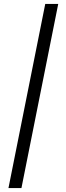

<svg xmlns="http://www.w3.org/2000/svg" viewBox="-20 -762 335 976"><path d="M210 -742H276L89 194H23Z"/></svg>

Font: Idrija
Style: Italic
Weight: 400
Italic angle: -11.3°
Designer: Julieta Ulanovsky
Foundry: Julieta Ulanovsky
Version: Version 7.200